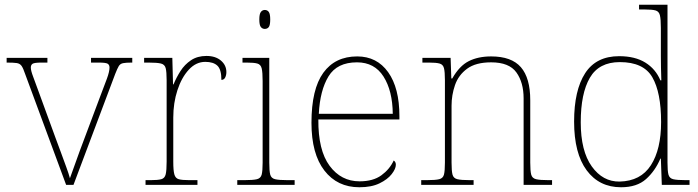

<svg xmlns="http://www.w3.org/2000/svg" viewBox="-20 -780 2946 810"><path d="M86 -468Q78 -492 71 -502Q64 -512 50.5 -514Q37 -516 8 -516V-536H180V-516H156Q125 -516 117.5 -511Q110 -506 110 -495Q110 -482 120 -456Q130 -430 138 -407L214 -199Q225 -170 237 -137Q249 -104 259.5 -75.5Q270 -47 275 -28Q282 -46 297.5 -90.5Q313 -135 340 -206L400 -366Q420 -418 431 -448Q442 -478 442 -495Q442 -506 434.5 -511Q427 -516 396 -516H364V-536H538V-516H536Q511 -516 499 -513.5Q487 -511 481 -501Q475 -491 466 -468L290 0H259Z M594 0V-20H616Q646 -20 660.5 -24Q675 -28 679 -44.5Q683 -61 683 -98V-442Q683 -477 679 -492.5Q675 -508 659 -512Q643 -516 606 -516H588V-536H707L710 -424H712Q724 -453 741.5 -480.5Q759 -508 786 -526Q813 -544 851 -544Q889 -544 912 -524.5Q935 -505 935 -476Q935 -463 930 -453Q925 -443 914 -443Q914 -487 897 -503Q880 -519 846 -519Q807 -519 776.5 -486Q746 -453 728.5 -399.5Q711 -346 711 -284V-98Q711 -61 715.5 -44.5Q720 -28 734 -24Q748 -20 778 -20H813V0Z M1097 -658Q1087 -658 1080.5 -666Q1074 -674 1074 -698Q1074 -721 1080.5 -729.5Q1087 -738 1097 -738Q1108 -738 1114 -729.5Q1120 -721 1120 -698Q1120 -674 1114 -666Q1108 -658 1097 -658ZM981 0V-20H1011Q1048 -20 1064 -24Q1080 -28 1084 -43.5Q1088 -59 1088 -94V-438Q1088 -475 1084 -491.5Q1080 -508 1065.5 -512Q1051 -516 1021 -516H1003V-536H1116V-94Q1116 -59 1120 -43.5Q1124 -28 1140.5 -24Q1157 -20 1193 -20H1223V0Z M1496 10Q1403 10 1348.5 -60.5Q1294 -131 1294 -262Q1294 -404 1344 -473Q1394 -542 1487 -542Q1570 -542 1617.5 -475.5Q1665 -409 1665 -290V-276H1323Q1322 -146 1370.5 -80.5Q1419 -15 1497 -15Q1554 -15 1589 -40.5Q1624 -66 1641 -103Q1650 -97 1650 -85Q1650 -68 1632.5 -45.5Q1615 -23 1581 -6.5Q1547 10 1496 10ZM1637 -300Q1636 -397 1598 -457Q1560 -517 1486 -517Q1402 -517 1366 -458Q1330 -399 1325 -300Z M1757 0V-20H1780Q1817 -20 1833 -24Q1849 -28 1853 -43.5Q1857 -59 1857 -94V-442Q1857 -477 1853 -492.5Q1849 -508 1834.5 -512Q1820 -516 1790 -516H1762V-536H1881L1884 -449H1888Q1918 -502 1957.5 -522Q1997 -542 2052 -542Q2138 -542 2177.5 -496.5Q2217 -451 2217 -357V-94Q2217 -59 2221 -43.5Q2225 -28 2241.5 -24Q2258 -20 2294 -20H2309V0H2189V-365Q2189 -432 2158.5 -474.5Q2128 -517 2052 -517Q1987 -517 1950.5 -490Q1914 -463 1899.5 -421Q1885 -379 1885 -334V-94Q1885 -59 1889 -43.5Q1893 -28 1909.5 -24Q1926 -20 1962 -20H1978V0Z M2600 10Q2508 10 2455 -61.5Q2402 -133 2402 -267Q2402 -399 2448.5 -471Q2495 -543 2592 -543Q2659 -543 2702.5 -516Q2746 -489 2766 -441H2770Q2769 -469 2768.5 -495.5Q2768 -522 2768 -543V-662Q2768 -699 2764 -715.5Q2760 -732 2745.5 -736Q2731 -740 2701 -740H2676V-760H2796V-94Q2796 -59 2800 -43.5Q2804 -28 2820 -24Q2836 -20 2873 -20H2889V0H2772L2768 -111H2766Q2744 -59 2705.5 -24.5Q2667 10 2600 10ZM2594 -14Q2683 -16 2726 -83Q2769 -150 2769 -265Q2769 -390 2732 -454Q2695 -518 2595 -518Q2507 -518 2468.5 -452Q2430 -386 2430 -264Q2430 -143 2476.5 -78Q2523 -13 2594 -14Z"/></svg>

Font: Noto Serif Telugu Thin
Style: Regular
Weight: 100
Designer: Jelle Bosma - Monotype Design Team
Foundry: Monotype Imaging Inc.
Version: Version 2.005; ttfautohint (v1.8.4.7-5d5b)